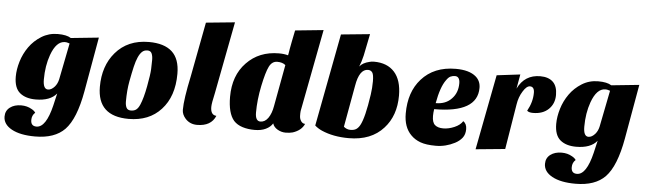

<svg xmlns="http://www.w3.org/2000/svg" viewBox="-87 -933 4546 1347"><g transform="rotate(5 2185.5 -260.0)"><path d="M381 -510 577 -530 509 -146Q474 50 400 127Q329 200 191 200Q86 200 26 167Q-34 134 -34 79Q-34 38 -3 14.5Q28 -9 76 -9Q118 -9 150 10Q169 20 178 34Q155 54 155 87Q155 130 195 130Q262 130 300 -28Q311 -71 320 -114Q275 -59 173 -59Q102 -59 61 -93Q20 -127 20 -207Q20 -257 37 -313.5Q54 -370 88 -418Q122 -466 173.5 -498Q225 -530 288 -530Q351 -530 381 -510ZM218 -204Q218 -136 253 -136Q277 -136 300 -162Q318 -183 325 -214L376 -471Q371 -472 366 -474Q356 -478 343 -478Q282 -478 246 -378Q218 -300 218 -204Z M834 20Q614 20 614 -187Q614 -334 695 -429Q781 -530 930 -530Q1038 -530 1093 -480Q1148 -430 1148 -325Q1148 -165 1062 -72Q978 20 834 20ZM805 -100Q805 -74 813.5 -57Q822 -40 845 -40Q868 -40 882.5 -51Q897 -62 908 -88Q928 -134 944 -219.5Q960 -305 961.5 -342Q963 -379 963 -406.5Q963 -434 955 -452Q947 -470 924.5 -470Q902 -470 887 -456Q872 -442 860 -415Q848 -388 838.5 -347.5Q829 -307 817 -243Q805 -179 805 -100Z M1446 -55Q1415 20 1316 20Q1266 20 1234 -15Q1208 -44 1208 -77Q1208 -152 1243 -316L1316 -700L1519 -720L1422 -214Q1405 -140 1405 -114Q1405 -57 1446 -55Z M1846 -530Q1882 -530 1910 -522Q1911 -526 1913 -537L1918 -568Q1922 -588 1928 -621L1944 -700L2143 -720L2032 -140Q2031 -134 2031 -124V-108Q2031 -86 2042 -69.5Q2053 -53 2071 -53Q2051 -6 1990 14Q1969 20 1939.5 20Q1910 20 1883 4.5Q1856 -11 1848 -37Q1832 -11 1800 4.5Q1768 20 1721.5 20Q1675 20 1636.5 8Q1598 -4 1574 -30Q1530 -81 1530 -197Q1530 -347 1618 -438Q1706 -530 1846 -530ZM1721 -103Q1721 -42 1757 -42Q1789 -42 1811.5 -74Q1834 -106 1843 -159L1897 -452Q1876 -470 1839 -470Q1802 -470 1782 -430Q1762 -390 1741.5 -291Q1721 -192 1721 -103Z M2143 -48 2267 -700 2470 -720 2439 -567Q2428 -520 2414 -487Q2436 -515 2484 -526Q2498 -530 2515 -530Q2608 -530 2659 -473.5Q2710 -417 2710 -308Q2710 -166 2629 -77Q2542 20 2384 20Q2275 20 2193 -16Q2164 -29 2143 -48ZM2344 -57Q2365 -39 2391 -39Q2417 -39 2432 -49Q2447 -59 2458 -79Q2488 -133 2512 -298Q2519 -345 2519 -392Q2519 -439 2508.5 -454Q2498 -469 2478 -469Q2417 -469 2397 -350Z M3175 -169Q3200 -152 3200 -114.5Q3200 -77 3181 -53Q3162 -29 3131 -13Q3067 20 2998 20Q2929 20 2888.5 5Q2848 -10 2821 -38Q2768 -91 2768 -188Q2768 -339 2850 -431Q2938 -530 3091 -530Q3186 -530 3233 -490Q3268 -460 3268 -411Q3268 -235 2964 -235Q2960 -209 2960 -187Q2960 -141 2980.5 -123.5Q3001 -106 3039 -106Q3077 -106 3117.5 -123.5Q3158 -141 3175 -169ZM2971 -278Q3042 -278 3083 -322Q3124 -364 3124 -431Q3124 -454 3115.5 -466.5Q3107 -479 3090 -479Q3073 -479 3058.5 -472.5Q3044 -466 3029 -444Q2992 -394 2971 -278Z M3615 -281Q3651 -345 3651 -410Q3651 -453 3620 -453Q3596 -453 3571 -412Q3545 -371 3537 -318L3485 0L3278 20L3380 -510L3545 -530L3527 -429Q3576 -530 3686 -530Q3744 -530 3775.5 -500Q3807 -470 3807 -408.5Q3807 -347 3766.5 -308Q3726 -269 3657 -269Q3627 -269 3615 -281Z M4187 -510 4383 -530 4315 -146Q4280 50 4206 127Q4135 200 3997 200Q3892 200 3832 167Q3772 134 3772 79Q3772 38 3803 14.5Q3834 -9 3882 -9Q3924 -9 3956 10Q3975 20 3984 34Q3961 54 3961 87Q3961 130 4001 130Q4068 130 4106 -28Q4117 -71 4126 -114Q4081 -59 3979 -59Q3908 -59 3867 -93Q3826 -127 3826 -207Q3826 -257 3843 -313.5Q3860 -370 3894 -418Q3928 -466 3979.5 -498Q4031 -530 4094 -530Q4157 -530 4187 -510ZM4024 -204Q4024 -136 4059 -136Q4083 -136 4106 -162Q4124 -183 4131 -214L4182 -471Q4177 -472 4172 -474Q4162 -478 4149 -478Q4088 -478 4052 -378Q4024 -300 4024 -204Z"/></g></svg>

Font: Sansita One
Style: Regular
Weight: 400
Designer: Pablo Cosgaya
Foundry: Omnibus-Type
Version: Version 1.001